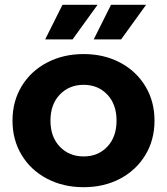

<svg xmlns="http://www.w3.org/2000/svg" viewBox="-20 -771 695 799"><path d="M32 -269Q32 -349 70 -412Q108 -475 175.5 -510.5Q243 -546 328 -546Q413 -546 480 -510.5Q547 -475 585 -412Q623 -349 623 -269Q623 -189 585 -126Q547 -63 480 -27.5Q413 8 328 8Q243 8 175.5 -27.5Q108 -63 70 -126Q32 -189 32 -269ZM465 -269Q465 -337 426.5 -377.5Q388 -418 328 -418Q268 -418 229 -377.5Q190 -337 190 -269Q190 -201 229 -160.5Q268 -120 328 -120Q388 -120 426.5 -160.5Q465 -201 465 -269ZM240 -751H386L282 -607H168ZM442 -751H588L484 -607H370Z"/></svg>

Font: APTA Sans Regular
Style: Bold Italic
Weight: 700
Version: Version 7.200